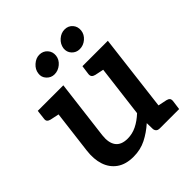

<svg xmlns="http://www.w3.org/2000/svg" viewBox="-194 -849 994 994"><g transform="rotate(-45 303.5 -351.5)"><path d="M219 8Q163 8 127.5 -17Q92 -42 77.5 -85.5Q63 -129 70 -186L110 -511H223L183 -186Q177 -135 197 -107.5Q217 -80 264 -80Q298 -80 329.5 -95.5Q361 -111 391 -139L437 -511H549L487 0H418Q395 0 391 -22L390 -67Q353 -34 311.5 -13Q270 8 219 8ZM460 0 484 -92 546 -79Q558 -76 563 -70Q568 -64 567 -52L560 0ZM136 -511 113 -419 51 -432Q39 -435 33.5 -441.5Q28 -448 30 -460L36 -511ZM463 -511 440 -419 378 -432Q366 -435 360.5 -441.5Q355 -448 356 -460L363 -511ZM305 -646Q302 -620 280 -601.5Q258 -583 231 -583Q206 -583 188.5 -602Q171 -621 175 -646Q178 -672 200 -691.5Q222 -711 247 -711Q274 -711 291 -692Q308 -673 305 -646ZM489 -646Q486 -620 464.5 -601.5Q443 -583 416 -583Q390 -583 373 -601.5Q356 -620 359 -646Q363 -673 384.5 -692Q406 -711 432 -711Q459 -711 475.5 -692Q492 -673 489 -646Z"/></g></svg>

Font: Aleo SemiBold
Style: Italic
Weight: 600
Italic angle: -7°
Designer: Alessio Laiso
Foundry: Alessio Laiso
Version: Version 2.001;gftools[0.9.29]